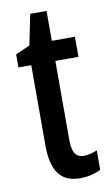

<svg xmlns="http://www.w3.org/2000/svg" viewBox="-79 -701 434 753"><g transform="rotate(-10 138.0 -324.5)"><path d="M209 -74C172 -74 162 -100 162 -150V-460H254V-540H162V-659H97L72 -537L15 -512V-460H66V-142C66 -40 100 10 178 10C211 10 238 3 261 -9V-86C243 -79 226 -74 209 -74Z"/></g></svg>

Font: Noto Sans Armenian ExtraCondensed Medium
Style: Regular
Weight: 500
Width: 2
Designer: Monotype Design Team
Foundry: Monotype Imaging Inc.
Version: Version 2.008